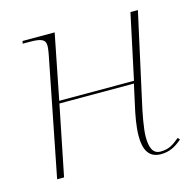

<svg xmlns="http://www.w3.org/2000/svg" viewBox="-86 -624 734 722"><g transform="rotate(-15 281.5 -263.0)"><path d="M455 10C490 10 513 -4 538 -25L531 -33C506 -12 488 0 456 0C426 0 416 -26 416 -68C416 -100 428 -161 437 -200L511 -536H482L428 -283H137L187 -536H62L60 -526H86C133 -526 148 -519 148 -494C148 -485 146 -475 144 -462L53 0H80L135 -273H425L409 -200C399 -157 391 -113 391 -77C391 -26 407 10 455 10Z"/></g></svg>

Font: Noto Serif Display Thin
Style: Italic
Weight: 100
Italic angle: -12°
Designer: Monotype Design Team
Foundry: Monotype Imaging Inc.
Version: Version 2.009